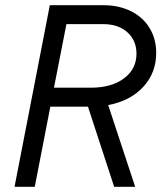

<svg xmlns="http://www.w3.org/2000/svg" viewBox="-20 -720 640 740"><path d="M582 -516Q582 -439 532 -385Q482 -331 397 -315L501 0H420L319 -309H174L114 0H36L172 -700H378Q438 -700 484.5 -677Q531 -654 556.5 -612Q582 -570 582 -516ZM506 -513Q506 -564 471 -595.5Q436 -627 378 -627H236L188 -382H330Q410 -382 458 -418Q506 -454 506 -513Z"/></svg>

Font: MedMera Sans
Style: Italic
Weight: 400
Italic angle: -11°
Designer: Kasper Nordkvist
Foundry: UNCUT.wtf
Version: Version 1.300